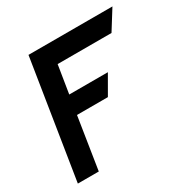

<svg xmlns="http://www.w3.org/2000/svg" viewBox="-137 -699 797 818"><g transform="rotate(-30 261.0 -290.0)"><path d="M17 0H120L160 -255H312L365 -347H175L197 -484H462L522 -580H109Z"/></g></svg>

Font: Charger Sport
Style: BlkNrwObl
Weight: 900
Designer: Jasper
Foundry: Cannot Into Space Fonts
Version: Version 1.1